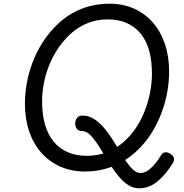

<svg xmlns="http://www.w3.org/2000/svg" viewBox="-20 -910 994 1040"><path d="M734 110Q702 110 675.5 93Q649 76 625.5 48.5Q602 21 581 -12Q560 -45 540.5 -78Q521 -111 502 -138.5Q483 -166 464 -183Q445 -200 425 -200Q405 -200 396 -212.5Q387 -225 387.5 -242Q388 -259 397.5 -271.5Q407 -284 426 -284Q459 -284 487 -267Q515 -250 539 -222.5Q563 -195 584.5 -162Q606 -129 625.5 -95.5Q645 -62 664 -34.5Q683 -7 702 10Q721 27 741 27Q759 27 776.5 16.5Q794 6 813 -15Q832 -36 852 -68Q860 -83 874.5 -85Q889 -87 905 -75Q919 -66 922 -54Q925 -42 916 -26Q900 0 880.5 24Q861 48 838.5 68Q816 88 789.5 99Q763 110 734 110ZM440 19Q367 19 307 -7.5Q247 -34 204 -82.5Q161 -131 138 -198.5Q115 -266 115 -349Q115 -409 127.5 -472Q140 -535 166 -595.5Q192 -656 230.5 -709Q269 -762 319.5 -803Q370 -844 434 -867Q498 -890 573 -890Q646 -890 705.5 -863.5Q765 -837 807.5 -788.5Q850 -740 873 -672.5Q896 -605 896 -523Q896 -458 882.5 -393.5Q869 -329 842.5 -268Q816 -207 777 -155Q738 -103 687.5 -64Q637 -25 575 -3Q513 19 440 19ZM451 -66Q507 -66 555 -84Q603 -102 642.5 -135Q682 -168 712 -211Q742 -254 762 -304Q782 -354 792.5 -406.5Q803 -459 803 -511Q803 -583 787.5 -637.5Q772 -692 740.5 -729.5Q709 -767 664.5 -786Q620 -805 562 -805Q507 -805 459 -786.5Q411 -768 372 -735Q333 -702 302 -658.5Q271 -615 250 -565.5Q229 -516 218.5 -463.5Q208 -411 208 -360Q208 -289 224 -234.5Q240 -180 271 -142.5Q302 -105 347 -85.5Q392 -66 451 -66Z"/></svg>

Font: Playwrite AT
Style: Italic
Weight: 400
Italic angle: -13.0072°
Designer: Veronika Burian, José Scaglione
Foundry: TypeTogether
Version: Version 1.002